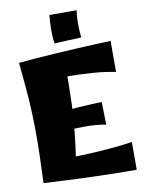

<svg xmlns="http://www.w3.org/2000/svg" viewBox="-104 -1055 856 1132"><g transform="rotate(-10 324.0 -489.0)"><path d="M66 -13Q70 -107 72 -180Q74 -253 73.5 -316.5Q73 -380 70.5 -442Q68 -504 62 -575Q56 -646 47 -736L314 -714Q314 -633 313.5 -568.5Q313 -504 311 -447Q309 -390 304 -331.5Q299 -273 290.5 -204.5Q282 -136 269 -47ZM621 5Q576 5 508.5 4Q441 3 363 0.5Q285 -2 208 -5.5Q131 -9 66 -13L117 -131Q164 -131 224.5 -132.5Q285 -134 353 -137Q421 -140 489.5 -146Q558 -152 621 -161ZM490 -288Q433 -300 357.5 -299Q282 -298 191 -289L190 -401Q270 -412 348 -417.5Q426 -423 487 -424ZM601 -584Q538 -597 471 -602Q404 -607 341 -608Q278 -609 226 -608Q174 -607 142 -607L47 -736Q85 -740 141.5 -744.5Q198 -749 263 -753Q328 -757 392.5 -760.5Q457 -764 511.5 -766.5Q566 -769 601 -770ZM273 -813Q267 -851 267.5 -898.5Q268 -946 272 -983H435Q429 -943 429.5 -900.5Q430 -858 434 -820Z"/></g></svg>

Font: Marhey Light
Style: Regular
Weight: 300
Designer: Nur Syamsi & Bustanul Arifin
Foundry: Namelatype
Version: Version 1.000